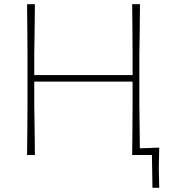

<svg xmlns="http://www.w3.org/2000/svg" viewBox="-20 -733 804 908"><path d="M108 0Q109 -61 109.2 -117Q109.5 -173 110 -238V-475Q109.5 -540.5 109.2 -596.5Q109 -652.5 108 -713H145Q144.5 -652.5 143.8 -596.5Q143 -540.5 142 -475V-378H607V-475Q606.5 -540.5 606.2 -596.5Q606 -652.5 605 -713H642Q641.5 -652.5 640.8 -596.5Q640 -540.5 639 -475V-238Q639.5 -181.5 640.2 -132.2Q641 -83 641.5 -31.5Q664.5 -32.5 687.5 -33.2Q710.5 -34 733 -35Q732.5 -9 732 15.8Q731.5 40.5 731 63.5Q731.5 86.5 732 109.5Q732.5 132.5 733 155H701L698.5 0H605Q606 -61 606.2 -117Q606.5 -173 607 -238V-347H142V-238Q143 -173 143.8 -117Q144.5 -61 145 0Z"/></svg>

Font: Commissioner Loud Thin
Style: Regular
Weight: 100
Designer: Kostas Bartsokas
Foundry: Kostas Bartsokas
Version: Version 1.000; ttfautohint (v1.8.3)